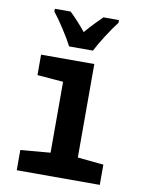

<svg xmlns="http://www.w3.org/2000/svg" viewBox="-86 -827 672 888"><g transform="rotate(10 250.0 -383.0)"><path d="M306 -606Q322 -638 350 -681.5Q378 -725 400 -753V-766H327Q308 -747 290 -728.5Q272 -710 249 -683Q210 -731 173 -766H99V-753Q122 -724 150.5 -680Q179 -636 194 -606ZM445 0V-95L323 -107V-546H73V-450L195 -440V-107L55 -95V0Z"/></g></svg>

Font: Noto Sans Mono UI Condensed
Style: Bold
Weight: 700
Width: 3
Designer: Monotype Design team
Foundry: Monotype Imaging Inc.
Version: 1.000